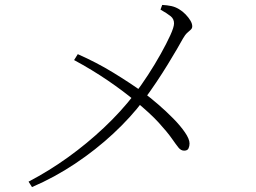

<svg xmlns="http://www.w3.org/2000/svg" viewBox="-20 -752 1040 780"><path d="M96 -14Q180 -58 257 -113.5Q334 -169 402.5 -233.5Q471 -298 526 -369Q553 -404 581 -447Q609 -490 633 -533Q657 -576 672 -609Q687 -642 687 -657Q687 -675 673.5 -686Q660 -697 632 -713L639 -732Q659 -731 675.5 -727.5Q692 -724 707 -715Q722 -706 734 -693.5Q746 -681 753.5 -668.5Q761 -656 761 -645Q761 -637 755 -631.5Q749 -626 740.5 -618.5Q732 -611 723 -595Q716 -582 700 -554.5Q684 -527 662 -491Q640 -455 614.5 -417Q589 -379 563 -344Q511 -275 440 -209Q369 -143 285 -87Q201 -31 110 8ZM728 -140Q715 -140 705 -152.5Q695 -165 677.5 -190Q660 -215 625.5 -253Q591 -291 530 -341Q481 -382 418 -425Q355 -468 281 -508L296 -532Q373 -498 440 -457Q507 -416 563 -376Q590 -356 622.5 -328Q655 -300 684 -270.5Q713 -241 731.5 -214Q750 -187 750 -169Q750 -159 746 -149.5Q742 -140 728 -140Z"/></svg>

Font: Noto Serif HK ExtraLight
Style: Regular
Weight: 200
Designer: Ryoko NISHIZUKA 西塚涼子 (kana & ideographs); Frank Grießhammer (Latin, Greek & Cyrillic); Wenlong ZHANG 张文龙 (bopomofo); San
Foundry: Adobe
Version: Version 2.002-H1;hotconv 1.1.0;makeotfexe 2.6.0